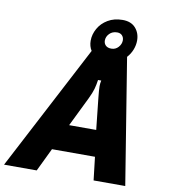

<svg xmlns="http://www.w3.org/2000/svg" viewBox="-156 -1033 981 1117"><g transform="rotate(10 335.0 -474.5)"><path d="M331 -740Q315 -765 315 -798Q315 -835 334.5 -870Q354 -905 391 -927Q428 -949 478 -949Q528 -949 554.5 -919Q581 -889 581 -845Q581 -818 570.5 -791Q560 -764 540 -742L660 0H473L457 -137H203L137 0H-56ZM499 -832Q499 -849 488.5 -860.5Q478 -872 459 -872Q431 -872 413.5 -854Q396 -836 396 -813Q396 -796 407.5 -784.5Q419 -773 441 -773Q466 -773 482.5 -791.5Q499 -810 499 -832ZM277 -292H437L417 -478Q412 -525 412 -546Q412 -564 416 -580H397Q393 -551 386 -526Q379 -501 362 -466Z"/></g></svg>

Font: Open Sauce Sans Black Italic
Style: Regular
Weight: 900
Italic angle: -10°
Designer: Alfredo Marco Pradil
Foundry: Creative Sauce Fz LLC
Version: Version 1.477